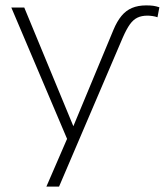

<svg xmlns="http://www.w3.org/2000/svg" viewBox="-20 -512 611 712"><path d="M401 -402Q414 -433 430.5 -453Q447 -473 469.5 -482.5Q492 -492 522 -492Q538 -492 548.5 -490.5Q559 -489 571 -485L564 -448Q556 -451 545.5 -452.5Q535 -454 527 -454Q505 -454 489.5 -446.5Q474 -439 461.5 -421.5Q449 -404 435 -372L199 180H152L233 -7V13L22 -484H70L264 -15H240Z"/></svg>

Font: Nunito Sans 12pt ExtraLight
Style: Regular
Weight: 200
Version: Version 3.101;gftools[0.9.27]